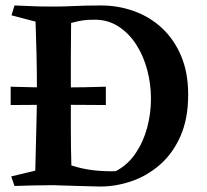

<svg xmlns="http://www.w3.org/2000/svg" viewBox="-20 -680 758 702"><path d="M19 -363Q52 -362 98 -361Q144 -360 193.5 -360Q243 -360 288.5 -361Q334 -362 367 -363V-296Q334 -296 288.5 -296.5Q243 -297 193.5 -297Q144 -297 98 -296.5Q52 -296 19 -296ZM173 -656Q212 -656 252.5 -658Q293 -660 350 -660Q412 -660 469.5 -639.5Q527 -619 571.5 -578Q616 -537 642 -476Q668 -415 668 -334Q668 -246 640 -182.5Q612 -119 565 -78Q518 -37 461 -17.5Q404 2 347 2Q331 2 305.5 1Q280 0 252.5 -0.5Q225 -1 203.5 -2Q182 -3 174 -3Q136 -3 100 -2Q64 -1 33 0L21 -35L109 -56Q111 -149 113 -218Q115 -287 115 -352Q115 -417 113.5 -484Q112 -551 110 -601L22 -624L33 -660Q63 -659 83.5 -658Q104 -657 124.5 -656.5Q145 -656 173 -656ZM239 -351Q239 -282 239 -210.5Q239 -139 241 -75Q282 -62 321.5 -57.5Q361 -53 403 -54Q447 -77 475.5 -119Q504 -161 518 -213Q532 -265 532 -319Q532 -372 518.5 -423.5Q505 -475 478.5 -516.5Q452 -558 413.5 -583Q375 -608 326 -608Q297 -608 279.5 -605Q262 -602 240 -596Q239 -525 239 -467.5Q239 -410 239 -351Z"/></svg>

Font: Ruwudu SemiBold
Style: Regular
Weight: 600
Designer: Becca Hirsbrunner Spalinger
Foundry: SIL International
Version: Version 3.000